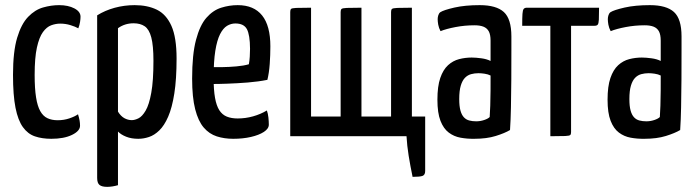

<svg xmlns="http://www.w3.org/2000/svg" viewBox="-20 -530 2709 747"><path d="M179.6 10Q143.4 10 115.8 0.5Q88.2 -8.9 69.1 -35.4Q50 -61.9 40.3 -110.7Q30.6 -159.6 30.6 -239Q30.6 -329 46.7 -383Q62.9 -437 89.5 -464.5Q116 -492 147.7 -501Q179.3 -510 210 -510Q245.2 -510 269.3 -497.4Q293.3 -484.8 293.3 -465Q293.3 -456.8 291.5 -444.8Q289.7 -432.9 284.7 -419.8Q272.7 -426.6 253.8 -432.3Q234.9 -438.1 214 -438.1Q197.1 -438.1 179.4 -431.7Q161.6 -425.3 147 -405.2Q132.4 -385 123.6 -345.2Q114.8 -305.4 114.8 -238.5Q114.8 -185.7 120.3 -151.2Q125.7 -116.8 136.8 -97.4Q147.8 -77.9 164.7 -70.1Q181.5 -62.2 204.4 -62.2Q228.5 -62.2 249.8 -69.4Q271.2 -76.6 283.5 -85.4Q287.8 -71.7 289.6 -61.3Q291.4 -51 291.4 -40.8Q291.4 -20.4 260.2 -5.2Q229 10 179.6 10Z M396.9 197Q376.3 197 367.2 189.6Q358 182.3 358 162.1V-470.3Q388.4 -489.4 426 -499.7Q463.6 -510 503.9 -510Q553.7 -510 590.2 -492.3Q626.7 -474.5 646.9 -429.5Q667 -384.4 667 -302.4Q667 -221.7 658.2 -166.2Q649.5 -110.8 634.3 -76Q619.1 -41.2 599.8 -22.6Q580.5 -3.9 559.6 3Q538.7 10 518.1 10Q490.8 10 470.6 1.8Q450.3 -6.4 439 -18.2V190.5Q429.2 193.4 418.1 195.2Q407 197 396.9 197ZM492.8 -62.6Q504.6 -62.6 519 -69.8Q533.4 -77 546.7 -99.7Q560.1 -122.5 568.5 -168.9Q577 -215.3 577 -293.3Q577 -352.9 568.6 -384.5Q560.2 -416 543.1 -427.7Q526 -439.4 499.7 -439.4Q465.7 -439.4 439 -420.3V-95.7Q449.6 -78.3 463.6 -70.4Q477.7 -62.6 492.8 -62.6Z M887.4 10Q852.7 10 823.4 0.6Q794 -8.9 772.6 -33.8Q751.2 -58.8 739.4 -104.9Q727.5 -151.1 727.5 -224.2Q727.5 -318.1 742.6 -374.9Q757.6 -431.8 783 -460.8Q808.4 -489.8 840.2 -499.9Q872 -510 904.9 -510Q967.7 -510 999.8 -469.9Q1031.9 -429.8 1031.9 -349.5Q1031.9 -315.9 1029.4 -281.1Q1026.9 -246.3 1020.3 -219.4Q985.7 -212.4 943.8 -209Q901.9 -205.7 863.8 -204.4Q825.7 -203 801.3 -203.2Q777 -203.4 777 -203.4L778.2 -269.5Q778.2 -269.5 797 -269Q815.7 -268.5 843.6 -268.8Q871.4 -269.2 899.9 -271.7Q928.4 -274.2 948.2 -280Q950.8 -293.9 951.8 -309.9Q952.8 -325.9 952.8 -340.1Q952.5 -394.4 940.6 -416.6Q928.7 -438.7 895.6 -438.7Q878.7 -438.7 863.3 -429.5Q848 -420.2 836.1 -396.9Q824.3 -373.5 817.7 -332.4Q811.1 -291.3 811.1 -227.4Q811.1 -180 816.6 -149.2Q822.1 -118.5 833.3 -101.1Q844.6 -83.6 862.5 -76.3Q880.4 -69.1 904.6 -69.1Q935.1 -69.1 964.4 -77.3Q993.7 -85.5 1018.3 -100.2Q1022.6 -88.4 1024.3 -72.7Q1025.9 -57 1025.9 -45Q1025.9 -29.5 1006.8 -16.9Q987.6 -4.4 956.3 2.8Q925 10 887.4 10Z M1585.2 158.1Q1576.3 115.2 1569.9 75.7Q1563.6 36.2 1561.6 0H1109.2V-483.5Q1109.2 -491.8 1112.3 -495.1Q1115.3 -498.4 1132.4 -499.2Q1149.4 -500 1190.2 -500V-76.5H1305.3V-483.5Q1305.3 -491.8 1308.8 -495.1Q1312.2 -498.4 1329.3 -499.2Q1346.5 -500 1386.3 -500V-76.5H1501.5V-483.5Q1501.5 -491.8 1504.9 -495.1Q1508.3 -498.4 1525.5 -499.2Q1542.6 -500 1582.5 -500V-76.5H1634.2V135.2Q1634.2 150.4 1624 154.3Q1613.8 158.1 1585.2 158.1Z M1824.9 10Q1797.2 10.4 1771.7 5.7Q1746.2 1.1 1725.9 -14.2Q1705.5 -29.5 1693.7 -60Q1681.8 -90.5 1681.8 -142.1Q1681.8 -194.2 1692.9 -226.5Q1704 -258.8 1723.1 -276.3Q1742.3 -293.8 1766.1 -299.9Q1790 -306.1 1815.1 -306.1Q1831.4 -306.1 1852.6 -303.2Q1873.9 -300.4 1888.6 -292.8Q1888.6 -292.8 1888.6 -306.8Q1888.6 -320.8 1888.6 -339.4Q1888.6 -358 1888.6 -372Q1888.6 -395.6 1881.5 -408.4Q1874.3 -421.1 1860.5 -426.4Q1846.8 -431.6 1826.6 -431.6Q1788.3 -431.6 1752.2 -424.7Q1716.1 -417.8 1693.9 -408.8Q1687.3 -421.3 1685 -433.8Q1682.8 -446.3 1682.8 -455.5Q1682.8 -463.1 1685.4 -471.1Q1688 -479.2 1693.6 -482.8Q1706.7 -491.1 1748 -500.6Q1789.3 -510 1846.5 -510Q1910.9 -510 1940.3 -483.2Q1969.6 -456.4 1969.6 -388.4V-334.7Q1969.6 -277.7 1969.3 -220.3Q1968.9 -162.9 1967.9 -112.6Q1966.9 -62.2 1964.3 -24.1Q1943.9 -11.9 1908.8 -1Q1873.7 10 1824.9 10ZM1832.5 -58Q1849 -58 1864.1 -63.2Q1879.1 -68.3 1885.2 -74.7Q1886.6 -91.4 1887.4 -119Q1888.3 -146.6 1888.5 -177.9Q1888.6 -209.2 1888.6 -236.2Q1878.7 -241.2 1865.4 -243.2Q1852.1 -245.2 1841.5 -245.2Q1826.5 -245.2 1812.9 -241.5Q1799.4 -237.9 1789 -227.3Q1778.7 -216.7 1772.7 -196.8Q1766.7 -176.9 1766.7 -144.4Q1766.7 -116.9 1771.4 -100Q1776 -83.1 1784.8 -73.7Q1793.6 -64.3 1805.9 -61.2Q1818.2 -58 1832.5 -58Z M2121.2 0V-429.7H2011.7Q2011.7 -460.8 2012.7 -475.8Q2013.7 -490.9 2017.6 -495.4Q2021.6 -500 2029.8 -500H2310.7Q2310.7 -468.6 2309.9 -453.4Q2309.1 -438.1 2305.4 -433.9Q2301.8 -429.7 2292.9 -429.7H2201.8V-16.1Q2201.8 -8.2 2198.8 -4.9Q2195.7 -1.6 2179 -0.8Q2162.4 0 2121.2 0Z M2486.9 10Q2459.2 10.4 2433.7 5.7Q2408.2 1.1 2387.9 -14.2Q2367.5 -29.5 2355.7 -60Q2343.8 -90.5 2343.8 -142.1Q2343.8 -194.2 2354.9 -226.5Q2366 -258.8 2385.1 -276.3Q2404.3 -293.8 2428.1 -299.9Q2452 -306.1 2477.1 -306.1Q2493.4 -306.1 2514.6 -303.2Q2535.9 -300.4 2550.6 -292.8Q2550.6 -292.8 2550.6 -306.8Q2550.6 -320.8 2550.6 -339.4Q2550.6 -358 2550.6 -372Q2550.6 -395.6 2543.5 -408.4Q2536.3 -421.1 2522.5 -426.4Q2508.8 -431.6 2488.6 -431.6Q2450.3 -431.6 2414.2 -424.7Q2378.1 -417.8 2355.9 -408.8Q2349.3 -421.3 2347 -433.8Q2344.8 -446.3 2344.8 -455.5Q2344.8 -463.1 2347.4 -471.1Q2350 -479.2 2355.6 -482.8Q2368.7 -491.1 2410 -500.6Q2451.3 -510 2508.5 -510Q2572.9 -510 2602.3 -483.2Q2631.6 -456.4 2631.6 -388.4V-334.7Q2631.6 -277.7 2631.3 -220.3Q2630.9 -162.9 2629.9 -112.6Q2628.9 -62.2 2626.3 -24.1Q2605.9 -11.9 2570.8 -1Q2535.7 10 2486.9 10ZM2494.5 -58Q2511 -58 2526.1 -63.2Q2541.1 -68.3 2547.2 -74.7Q2548.6 -91.4 2549.4 -119Q2550.3 -146.6 2550.5 -177.9Q2550.6 -209.2 2550.6 -236.2Q2540.7 -241.2 2527.4 -243.2Q2514.1 -245.2 2503.5 -245.2Q2488.5 -245.2 2474.9 -241.5Q2461.4 -237.9 2451 -227.3Q2440.7 -216.7 2434.7 -196.8Q2428.7 -176.9 2428.7 -144.4Q2428.7 -116.9 2433.4 -100Q2438 -83.1 2446.8 -73.7Q2455.6 -64.3 2467.9 -61.2Q2480.2 -58 2494.5 -58Z"/></svg>

Font: Yanone Kaffeesatz ExtraLight
Style: Regular
Weight: 200
Designer: Yanone (Cyrillic: Daniel Pouzeot, Huerta Tipografica, and Cyreal)
Foundry: Yanone
Version: Version 2.003